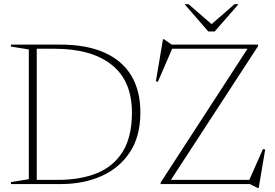

<svg xmlns="http://www.w3.org/2000/svg" viewBox="-20 -904 1350 943"><path d="M628 -350.5Q628 -507 528.5 -585.8Q429 -664.5 248.5 -664.5H123L132.5 -685H275Q404.5 -685 492.2 -646Q580 -607 624.8 -532.8Q669.5 -458.5 669.5 -351.5Q669.5 -235 618.2 -157Q567 -79 478.8 -39.5Q390.5 0 279 0H132.5L123 -20.5H264Q375.5 -20.5 457.2 -54Q539 -87.5 583.5 -160.5Q628 -233.5 628 -350.5ZM33.5 0V-9.5L121.5 -24V-661L33.5 -675.5V-685H160.5V0ZM1247.5 -685V-677.5L813 -10.5L807.5 -20.5H1204.5L1271.5 -172L1282.5 -169.5L1250.5 19.5H1246L1207.5 0H769V-7.5L1201.5 -673.5L1221 -664.5H825.5L755.5 -502.5L745.5 -504.5L780.5 -711.5H785L823 -685ZM1029.5 -776.5H1009L1132 -883.5H1151.5L1034.5 -749.5H1003L886.5 -883.5H906Z"/></svg>

Font: Newsreader 36pt ExtraLight
Style: Regular
Weight: 250
Designer: Hugues Gentile
Foundry: Production Type
Version: Version 1.003